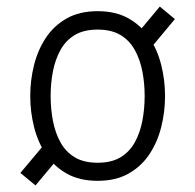

<svg xmlns="http://www.w3.org/2000/svg" viewBox="-20 -542 594 584"><path d="M277 8Q222 8 183 -14Q144 -36 119.5 -73Q95 -110 83.5 -156Q72 -202 72 -250Q72 -298 83.5 -344Q95 -390 119.5 -427Q144 -464 183 -486Q222 -508 277 -508Q332 -508 371 -486Q410 -464 434.5 -427Q459 -390 470.5 -344Q482 -298 482 -250Q482 -202 470.5 -156Q459 -110 434.5 -73Q410 -36 371 -14Q332 8 277 8ZM277 -47Q319 -47 346.5 -63.5Q374 -80 390 -109Q406 -138 413 -174.5Q420 -211 420 -250Q420 -289 413 -325Q406 -361 390 -390Q374 -419 346.5 -435.5Q319 -452 277 -452Q235 -452 207.5 -435.5Q180 -419 164 -390Q148 -361 141 -325Q134 -289 134 -250Q134 -211 141 -174.5Q148 -138 164 -109Q180 -80 207.5 -63.5Q235 -47 277 -47ZM391 -432 466 -522 512 -484 427 -382ZM164 -69 88 22 42 -16 125 -115Z"/></svg>

Font: Epunda Slab Light
Style: Regular
Weight: 300
Designer: Simon Atzbach
Foundry: typofactur
Version: Version 1.102